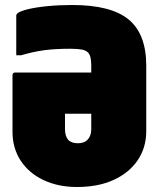

<svg xmlns="http://www.w3.org/2000/svg" viewBox="-20 -734 640 768"><path d="M269 -714Q424 -714 494.5 -656Q565 -598 565 -471V-209Q565 -144 531 -93.5Q497 -43 435 -14.5Q373 14 288 14Q213 14 154.5 -13.5Q96 -41 63 -91Q30 -141 30 -207V-433Q30 -444 41 -444H345V-474Q345 -511 332 -524Q323 -533 306 -536Q289 -539 260 -539Q200 -539 156 -533Q112 -527 65 -513H45V-671Q45 -676 48 -679Q58 -689 91 -697Q124 -705 170.5 -709.5Q217 -714 269 -714ZM292 -161Q318 -161 331.5 -176.5Q345 -192 345 -217V-279H240V-217Q240 -189 254 -173Q268 -161 292 -161Z"/></svg>

Font: Recursive Sn Lnr St XBk
Style: Regular
Weight: 1000
Version: Version 1.079;hotconv 1.0.112;makeotfexe 2.5.65598; ttfautoh